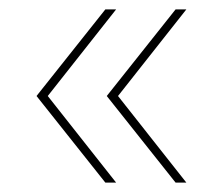

<svg xmlns="http://www.w3.org/2000/svg" viewBox="-20 -464 463 410"><path d="M205 -74 58 -259 205 -444H228L82 -259L228 -74ZM355 -74 208 -259 355 -444H378L232 -259L378 -74Z"/></svg>

Font: Montserrat Thin Thin
Style: Regular
Weight: 250
Version: Version 9.000